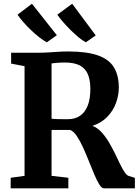

<svg xmlns="http://www.w3.org/2000/svg" viewBox="-20 -1032 760 1052"><path d="M38.5 0V-58L114.5 -68.5V-669.5L41 -683.5V-743H185Q217.5 -743 244.8 -744.8Q272 -746.5 297.8 -748.2Q323.5 -750 352.5 -750Q455.5 -750 516.5 -728.5Q577.5 -707 604.2 -663Q631 -619 631 -552Q631 -509.5 615.2 -467Q599.5 -424.5 567.5 -391.5Q535.5 -358.5 486.5 -342.5Q513 -332.5 534.8 -309.2Q556.5 -286 574.8 -255.8Q593 -225.5 608.5 -193.8Q624 -162 637.2 -134.5Q650.5 -107 662.8 -88.8Q675 -70.5 686.5 -67.5L719 -57.5V0H550Q537.5 0 524.2 -21Q511 -42 496.8 -76Q482.5 -110 467 -148.8Q451.5 -187.5 435 -224Q418.5 -260.5 401 -286.5Q383.5 -312.5 364.5 -320Q354.5 -320 340.2 -320Q326 -320 311.2 -320Q296.5 -320 283.5 -320Q270.5 -320 262.5 -320V-68.5L354.5 -58V0ZM353.5 -379Q390.5 -379 418 -397.2Q445.5 -415.5 460.2 -452.2Q475 -489 475 -545.5Q475 -592 461.8 -624.2Q448.5 -656.5 418 -673Q387.5 -689.5 335 -689.5Q320.5 -689.5 307.5 -688.8Q294.5 -688 283.2 -686.8Q272 -685.5 262.5 -684.5V-381.5Q272.5 -380 290.8 -379.5Q309 -379 327 -379Q345 -379 353.5 -379ZM236 -800.5Q218 -810 195.5 -827.5Q173 -845 150 -867Q127 -889 107.8 -911Q88.5 -933 76 -951.5L155 -1011.5L291.5 -839L237 -800.5ZM450 -800.5Q426 -813.5 396 -840Q366 -866.5 338.5 -896.8Q311 -927 294 -951.5L375.5 -1011.5L504.5 -838L451 -800.5Z"/></svg>

Font: Merriweather 24pt
Style: Bold
Weight: 700
Designer: Eben Sorkin
Foundry: Eben Sorkin
Version: Version 2.100